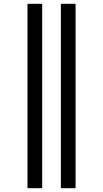

<svg xmlns="http://www.w3.org/2000/svg" viewBox="-20 -843 540 1006"><path d="M299 143V-823H376V143ZM124 143V-823H201V143Z"/></svg>

Font: Iosevka Fuck
Style: Regular
Weight: 400
Monospace: yes
Designer: Belleve Invis
Foundry: Belleve Invis
Version: Version 28.0.7; ttfautohint (v1.8.3)